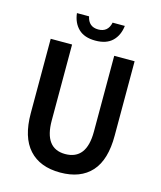

<svg xmlns="http://www.w3.org/2000/svg" viewBox="-122 -908 844 1008"><g transform="rotate(15 300.0 -404.0)"><path d="M299.8 -705.1Q240.2 -705.1 208 -736.3Q175.8 -767.6 169.9 -819.8H235.8Q247.1 -765.6 299.8 -765.6Q352.5 -765.6 363.8 -819.8H430.2Q424.3 -767.6 392.1 -736.3Q359.9 -705.1 299.8 -705.1ZM71.8 -250V-653.8H188V-241.2Q188 -89.4 300.8 -88.9Q417 -88.9 417 -241.2V-653.8H527.8V-250Q528.3 -118.2 469.7 -53.2Q411.1 11.7 300.8 11.7Q190.4 11.7 131.3 -53.7Q71.8 -119.1 71.8 -250Z"/></g></svg>

Font: SourceCodePro-Semibold
Style: Regular
Weight: 600
Monospace: yes
Designer: Paul D. Hunt
Foundry: Adobe Systems Incorporated
Version: Version 1.009;PS 1.000;hotconv 1.0.70;makeotf.lib2.5.5900